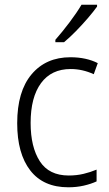

<svg xmlns="http://www.w3.org/2000/svg" viewBox="-20 -785 462 815"><path d="M270 10Q164 10 108.5 -61.5Q53 -133 53 -262Q53 -397 114 -469.5Q175 -542 279 -542Q313 -542 342.5 -535.5Q372 -529 395 -517L378 -470Q330 -492 280 -492Q198 -492 154 -432Q110 -372 110 -263Q110 -161 149 -100.5Q188 -40 272 -40Q305 -40 334.5 -47Q364 -54 390 -65V-15Q366 -4 335.5 3Q305 10 270 10ZM392 -757Q377 -736 353 -708Q329 -680 302 -652.5Q275 -625 252 -606H215V-616Q244 -649 275 -690Q306 -731 326 -765H392Z"/></svg>

Font: Noto Sans Gurmukhi UI SemiCondensed Light
Style: Regular
Weight: 300
Width: 4
Designer: Jelle Bosma - Monotype Design Team
Foundry: Monotype Imaging Inc.
Version: Version 2.004; ttfautohint (v1.8.4.7-5d5b)